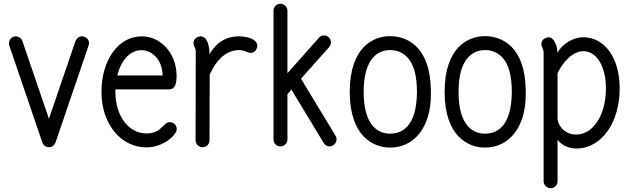

<svg xmlns="http://www.w3.org/2000/svg" viewBox="-20 -774 3346 1020"><path d="M416 -581C391 -581 384 -560 381 -556L240 -143L99 -556C91 -579 66 -584 52 -579C28 -571 25 -544 29 -533L205 -17C213 7 234 7 240 8C265 8 273 -14 275 -17L451 -533C451 -534 453 -543 453 -544C453 -570 430 -581 416 -581Z M844 -373H603C655 -576 842 -527 844 -373ZM919 -88C919 -112 899 -125 882 -125C845 -125 841 -65 757 -65C669 -65 593 -151 593 -287C593 -291 593 -295 593 -299H878C910 -299 918 -329 918 -371V-373C917 -493 833 -581 733 -581C605 -581 519 -449 519 -287C519 -107 629 9 757 9C850 9 919 -58 919 -88Z M1093 -485C1093 -534 1080 -581 1045 -581C1043 -581 1008 -578 1008 -544C1008 -531 1020 -518 1020 -501L1019 -29C1019 -8 1036 8 1056 8C1077 8 1093 -8 1093 -29L1094 -378C1135 -467 1188 -507 1250 -508H1253C1281 -507 1297 -493 1310 -493C1340 -493 1347 -522 1347 -530C1347 -571 1281 -581 1250 -581C1225 -581 1143 -578 1093 -485Z M1768 -33C1768 -39 1767 -46 1763 -52L1579 -356L1729 -524C1737 -534 1738 -544 1738 -549C1738 -574 1717 -586 1702 -586C1685 -586 1676 -575 1674 -573L1507 -385V-717C1507 -737 1490 -754 1470 -754C1449 -754 1433 -737 1433 -717V-33C1433 -13 1449 4 1470 4C1490 4 1507 -13 1507 -33V-274L1528 -298L1700 -14C1709 2 1728 4 1731 4C1745 4 1768 -10 1768 -33Z M1838 -286C1838 -47 1966 10 2052 10C2182 10 2269 -100 2269 -271V-272C2269 -273 2269 -282 2269 -292C2267 -530 2139 -582 2052 -582C1966 -582 1838 -526 1838 -286ZM2052 -508C2092 -508 2113 -493 2119 -490C2183 -450 2195 -362 2195 -284C2195 -284 2195 -283 2195 -283C2193 -94 2109 -64 2052 -64C1996 -64 1912 -98 1912 -286C1912 -473 1996 -508 2052 -508Z M2342 -286C2342 -47 2470 10 2556 10C2686 10 2773 -100 2773 -271V-272C2773 -273 2773 -282 2773 -292C2771 -530 2643 -582 2556 -582C2470 -582 2342 -526 2342 -286ZM2556 -508C2596 -508 2617 -493 2623 -490C2687 -450 2699 -362 2699 -284C2699 -284 2699 -283 2699 -283C2697 -94 2613 -64 2556 -64C2500 -64 2416 -98 2416 -286C2416 -473 2500 -508 2556 -508Z M3078 -502H3079C3151 -502 3199 -420 3199 -304C3199 -171 3137 -60 3040 -59C2992 -59 2949 -92 2942 -142V-385C2971 -447 3023 -501 3078 -502ZM2941 -494C2942 -525 2926 -576 2893 -576C2892 -576 2856 -572 2856 -539C2856 -526 2868 -513 2868 -495V189C2868 209 2885 226 2905 226C2926 226 2942 209 2942 189V-31C2966 0 3006 15 3040 15C3180 15 3272 -128 3272 -304C3272 -470 3190 -576 3079 -576H3077C3018 -575 2965 -536 2941 -494Z"/></svg>

Font: LS
Style: Regular
Weight: 400
Designer: BSozoo
Foundry: BSozoo
Version: Version 001.000